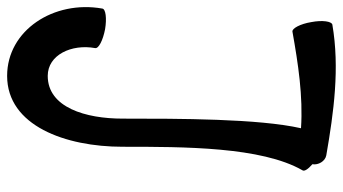

<svg xmlns="http://www.w3.org/2000/svg" viewBox="-238 -674 963 539"><g transform="rotate(90 243.5 -404.5)"><path d="M63 -744C153 -760 244 -774 334 -768C307 -649 307 -425 307 -267C307 -164 276 -57 187 -57C128 -57 97 -124 109 -190C111 -200 87 -212 56 -218C26 -223 -1 -220 -2 -210C-26 -74 59 57 187 57C327 57 386 -107 386 -267C386 -440 386 -657 452 -772C456 -777 449 -788 435 -800C438 -816 427 -836 410 -839C289 -860 165 -877 43 -856C34 -854 30 -828 36 -797C41 -766 54 -742 63 -744Z"/></g></svg>

Font: Nupuram SemiBold
Style: Regular
Weight: 600
Designer: Santhosh Thottingal (santhosh.thottingal@gmail.com)
Foundry: SMC
Version: Version 1.000